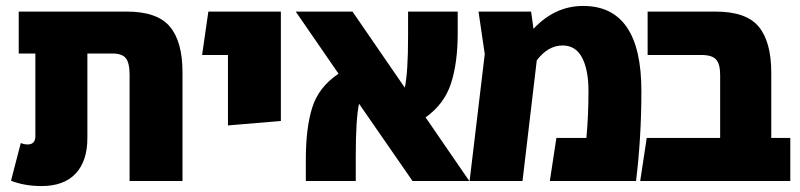

<svg xmlns="http://www.w3.org/2000/svg" viewBox="-20 -609 2691 646"><path d="M407 -570Q509 -570 551.5 -519.5Q594 -469 594 -366V0H416V-359Q416 -397 403.5 -413Q391 -429 358 -429H274V-145Q274 -67 234.5 -25Q195 17 120 17Q62 17 17 -1L50 -128Q60 -123 73 -123Q99 -123 99 -151V-429H43V-570Z M747 -187V-424H660L681 -570H925V-202Z M1559 0H1368L1188 -260Q1177 -209 1177 -84V0H1009V-74Q1009 -178 1030.5 -247Q1052 -316 1119 -361L975 -570H1166L1342 -314Q1353 -365 1353 -487V-570H1520V-497Q1520 -398 1497.5 -328.5Q1475 -259 1412 -214Z M1942 -589Q2138 -589 2138 -303Q2138 -146 2120 0H1830L1852 -145H1953Q1960 -220 1960 -303Q1960 -374 1938.5 -415Q1917 -456 1873 -456Q1824 -456 1786 -406L1738 0H1560L1611 -427L1590 -570H1767L1775 -512Q1847 -589 1942 -589Z M2575 -145H2639V0H2134L2156 -145H2403V-357Q2403 -393 2389.5 -408.5Q2376 -424 2340 -424H2159V-570H2388Q2491 -570 2533 -519Q2575 -468 2575 -364Z"/></svg>

Font: FiraGO ExtraBold
Style: Regular
Weight: 800
Designer: bBox Type
Foundry: bBox Type GmbH
Version: Version 1.001;PS 001.001;hotconv 1.0.88;makeotf.lib2.5.64775